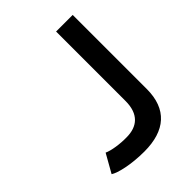

<svg xmlns="http://www.w3.org/2000/svg" viewBox="-200 -798 907 907"><g transform="rotate(-45 253.0 -345.0)"><path d="M335 -693V-229C335 -142 289 -104 217 -104C174 -103 121 -111 96 -123L44 -31C68 -15 140 3 229 3C369 3 446 -64 446 -198V-693Z"/></g></svg>

Font: Bluebird
Style: Li
Weight: 300
Designer: Jasper
Foundry: Cannot Into Space Fonts
Version: Version 0.98